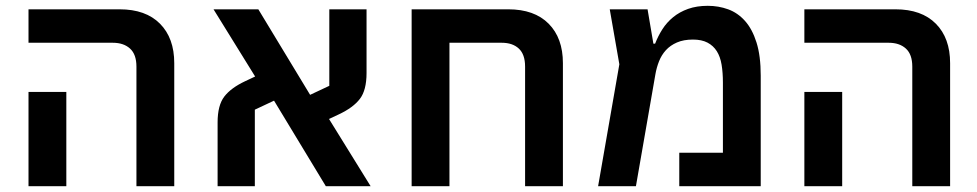

<svg xmlns="http://www.w3.org/2000/svg" viewBox="-20 -640 3358 660"><path d="M449 -411Q449 -453 427 -473Q405 -493 368 -493H78V-608H391Q481 -608 530 -558.5Q579 -509 579 -423V0H449ZM78 -324H208V0H78Z M728 -219Q728 -278 751 -308Q774 -338 823 -361L857 -377L714 -608H868L1046 -314L1112 -345V-608H1240V-389Q1240 -330 1217 -300Q1194 -270 1145 -247L1111 -231L1254 0H1100L922 -294L856 -263V0H728Z M1395 -608H1727Q1817 -608 1866 -558.5Q1915 -509 1915 -423V0H1785V-411Q1785 -453 1763.5 -473Q1742 -493 1705 -493H1525V0H1395Z M2109 -419 2076 -608H2206L2226 -490H2232Q2242 -516 2257 -539.5Q2272 -563 2294 -581Q2316 -599 2345.5 -609.5Q2375 -620 2413 -620Q2450 -620 2483 -608Q2516 -596 2541 -568Q2566 -540 2580.5 -494Q2595 -448 2595 -380V0H2315V-115H2465V-356Q2465 -390 2460.5 -417.5Q2456 -445 2444 -464Q2432 -483 2412 -493.5Q2392 -504 2362 -504Q2330 -504 2307 -494Q2284 -484 2269 -467.5Q2254 -451 2245.5 -429.5Q2237 -408 2233 -385L2166 0H2036Z M3116 -411Q3116 -453 3094 -473Q3072 -493 3035 -493H2745V-608H3058Q3148 -608 3197 -558.5Q3246 -509 3246 -423V0H3116ZM2745 -324H2875V0H2745Z"/></svg>

Font: IBM Plex Sans Hebrew SmBld
Style: Regular
Weight: 600
Designer: Mike Abbink, Paul van der Laan, Pieter van Rosmalen, Yanek Iontef
Foundry: Bold Monday
Version: Version 1.3